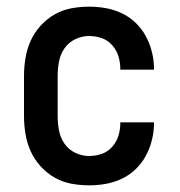

<svg xmlns="http://www.w3.org/2000/svg" viewBox="-20 -548 540 576"><path d="M247 8Q220 8 193.5 3Q167 -2 143.5 -15.5Q120 -29 101.5 -49.5Q83 -70 72 -94.5Q61 -119 56.5 -146Q52 -173 52 -200V-320Q52 -347 56.5 -374Q61 -401 72 -425.5Q83 -450 101.5 -470.5Q120 -491 143.5 -504.5Q167 -518 193.5 -523Q220 -528 247 -528Q273 -528 298 -523.5Q323 -519 346 -508Q369 -497 387.5 -479Q406 -461 418 -438.5Q430 -416 436 -391Q442 -366 442 -341Q442 -341 442 -340.5Q442 -340 442 -339H341Q341 -339 341 -339.5Q341 -340 341 -340Q341 -360 335.5 -378.5Q330 -397 317 -412Q304 -427 285.5 -433.5Q267 -440 247 -440Q226 -440 206 -430.5Q186 -421 173.5 -403Q161 -385 157 -363.5Q153 -342 153 -320V-200Q153 -178 157 -156.5Q161 -135 173.5 -117Q186 -99 206 -89.5Q226 -80 247 -80Q267 -80 285.5 -86.5Q304 -93 317 -108Q330 -123 335.5 -141.5Q341 -160 341 -180Q341 -180 341 -180.5Q341 -181 341 -181H442Q442 -180 442 -179.5Q442 -179 442 -179Q442 -154 436 -129Q430 -104 418 -81.5Q406 -59 387.5 -41Q369 -23 346 -12Q323 -1 298 3.5Q273 8 247 8Z"/></svg>

Font: Iosevka SS04 Semibold
Style: Regular
Weight: 600
Monospace: yes
Designer: Belleve Invis
Foundry: Belleve Invis
Version: Version 19.0.0; ttfautohint (v1.8.4)